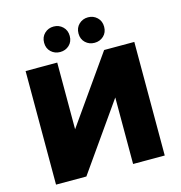

<svg xmlns="http://www.w3.org/2000/svg" viewBox="-129 -1028 1077 1143"><g transform="rotate(-15 410.0 -456.5)"><path d="M75 0V-700H270V-289L559 -700H745V0H550V-410L262 0ZM516 -756Q483 -756 460 -777.5Q437 -799 437 -834Q437 -869 460 -891Q483 -913 516 -913Q549 -913 572 -891Q595 -869 595 -834Q595 -799 572 -777.5Q549 -756 516 -756ZM304 -756Q271 -756 248 -777.5Q225 -799 225 -834Q225 -869 248 -891Q271 -913 304 -913Q337 -913 360 -891Q383 -869 383 -834Q383 -799 360 -777.5Q337 -756 304 -756Z"/></g></svg>

Font: MOST Montserrat ExtraBold
Style: Regular
Weight: 800
Designer: Julieta Ulanovsky
Foundry: Julieta Ulanovsky
Version: Version 8.000;March 11, 2024;FontCreator 15.0.0.2926 64-bit